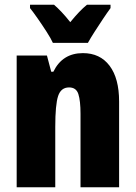

<svg xmlns="http://www.w3.org/2000/svg" viewBox="-20 -786 569 806"><path d="M328 -563Q400 -563 440 -510Q480 -457 480 -360V0H318V-308Q318 -363 309 -391Q300 -419 270 -419Q236 -419 224 -383Q212 -347 212 -253V0H50V-553H177L195 -485H204Q242 -563 328 -563ZM202 -606Q194 -624 176 -652Q158 -680 138.5 -708Q119 -736 106 -752V-766H207Q222 -753 239 -735Q256 -717 275 -693Q315 -742 345 -766H444V-752Q430 -733 412 -706Q394 -679 377 -652.5Q360 -626 349 -606Z"/></svg>

Font: Noto Sans Malayalam ExtraCondensed Black
Style: Regular
Weight: 900
Width: 2
Designer: Jelle Bosma - Monotype Design Team
Foundry: Monotype Imaging Inc.
Version: Version 2.104; ttfautohint (v1.8.4.7-5d5b)